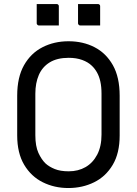

<svg xmlns="http://www.w3.org/2000/svg" viewBox="-20 -928 690 968"><path d="M325.6 -720Q398.7 -720 456.7 -690Q514.8 -660.1 549.1 -599.4Q583.3 -538.6 583.3 -445.6V-244.7Q583.3 -155.6 548.3 -96.9Q513.3 -38.1 454.6 -9.1Q395.8 20 324.4 20Q254.3 20 195.7 -9.1Q137.1 -38.1 101.9 -97.2Q66.7 -156.2 66.7 -245.3V-445.6Q66.7 -538.6 101.2 -599.4Q135.7 -660.1 194.5 -690Q253.2 -720 325.6 -720ZM158.2 -246.8Q158.2 -191.1 173.7 -157.2Q189.3 -123.3 209.9 -103.6Q228.2 -87.1 256.3 -75.7Q284.4 -64.3 326.5 -64.3Q374.5 -64.3 411.4 -85.6Q448.3 -106.9 470.1 -148.4Q491.8 -190 491.8 -249.7V-455.3Q491.8 -490.5 485.9 -517Q480 -543.4 468.9 -563Q457.8 -582.7 442.7 -596.8Q424 -614.9 394.5 -625.7Q365 -636.5 326.4 -636.5Q267.9 -636.5 230.6 -613.5Q193.4 -590.6 175.8 -550.1Q158.2 -509.6 158.2 -455.3ZM165.1 -907.5Q189.9 -907.5 215.4 -907.5Q240.8 -907.5 265.6 -907.5Q269.6 -907.5 271.6 -906Q273.6 -904.5 275.1 -902.5Q276.6 -900.5 276.6 -896.5V-799.7Q251.8 -799.7 226.4 -799.7Q200.9 -799.7 176.1 -799.7Q173.1 -799.7 170.6 -801.2Q168.1 -802.7 166.6 -805.2Q165.1 -807.7 165.1 -810.7ZM373.4 -907.5Q398.2 -907.5 423.6 -907.5Q449.1 -907.5 473.9 -907.5Q477.9 -907.5 479.9 -906Q481.9 -904.5 483.4 -902.5Q484.9 -900.5 484.9 -896.5V-799.7Q460.1 -799.7 434.6 -799.7Q409.2 -799.7 384.4 -799.7Q381.4 -799.7 378.9 -801.2Q376.4 -802.7 374.9 -805.2Q373.4 -807.7 373.4 -810.7Z"/></svg>

Font: Recursive Sans Linear Light
Style: Regular
Weight: 300
Version: Version 1.085